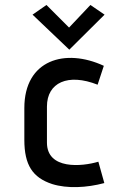

<svg xmlns="http://www.w3.org/2000/svg" viewBox="-20 -743 478 773"><path d="M376 -92C310 -72 169 -59 169 -169V-314C169 -411 254 -449 373 -402L398 -478C243 -550 78 -503 78 -308V-180C78 -79 111 -28 190 -2C251 17 329 13 400 -6ZM401 -684 344 -723 258 -632 167 -723 111 -684 259 -543Z"/></svg>

Font: Advent Pro
Style: SemiBold
Weight: 600
Designer: Andreas Kalpakidis
Foundry: Andreas Kalpakidis
Version: Version 2.002 2008